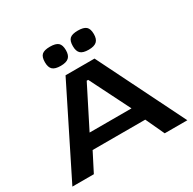

<svg xmlns="http://www.w3.org/2000/svg" viewBox="-169 -956 1139 1131"><g transform="rotate(-30 401.0 -390.0)"><path d="M303 -588H500L792 0H638L579 -127H221L156 0H10ZM542 -225 405 -498H395L257 -225ZM426 -715Q426 -751 442 -765.5Q458 -780 497 -780Q536 -780 552.5 -765.5Q569 -751 569 -715Q569 -681 552 -665.5Q535 -650 497 -650Q459 -650 442.5 -665Q426 -680 426 -715ZM236 -715Q236 -751 252 -765.5Q268 -780 307 -780Q346 -780 362.5 -765.5Q379 -751 379 -715Q379 -681 362 -665.5Q345 -650 307 -650Q269 -650 252.5 -665Q236 -680 236 -715Z"/></g></svg>

Font: Gold
Style: Regular
Weight: 400
Designer: jaiki
Version: Version 1.000